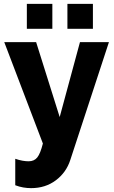

<svg xmlns="http://www.w3.org/2000/svg" viewBox="-20 -743 592 994"><path d="M59 79Q79 86 96.5 89Q114 92 128 92Q157 92 173 72Q189 52 202 0L2 -525H167L289 -137L394 -525H544L344 85Q323 150 269 190.5Q215 231 141 231Q121 231 100.5 227.5Q80 224 59 216ZM119 -594V-723H251V-594ZM329 -594V-723H461V-594Z"/></svg>

Font: Boldmen
Style: Bold
Weight: 700
Designer: Matt McInerney, Pablo Impallari, Rodrigo Fuenzalida
Foundry: LIVING CONCEPT
Version: Version 1.000